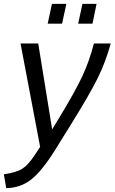

<svg xmlns="http://www.w3.org/2000/svg" viewBox="-55 -746 591 990"><path d="M190.9 -624 212.9 -726.1H287.1L265.1 -624ZM348.1 -624 370.1 -726.1H442.9L421.9 -624ZM-35.2 152.8Q28.3 143.6 58.6 125Q88.9 106.4 123 55.2L151.9 11.2L50.8 -522H142.1L213.9 -79.1L248 -134.8Q332 -272.9 369.1 -352.3Q406.2 -431.6 429.2 -522H516.1Q489.3 -425.3 449.2 -344Q409.2 -262.7 310.1 -103L230 25.9Q161.6 135.7 106.4 179.2Q51.3 222.7 -22.9 224.1Z"/></svg>

Font: Rawline Medium
Style: Italic
Weight: 500
Italic angle: -12°
Designer: Matt McInerney, Pablo Impallari, Rodrigo Fuenzalida
Foundry: Matt McInerney, Pablo Impallari, Rodrigo Fuenzalida
Version: Version 4.020;PS 004.020;hotconv 1.0.88;makeotf.lib2.5.64775